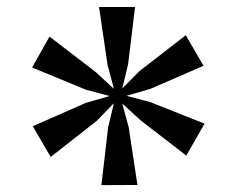

<svg xmlns="http://www.w3.org/2000/svg" viewBox="-20 -838 677 549"><path d="M125 -389.2 73.7 -477.1 225.6 -543.9 293.5 -563.5 225.6 -581.5 71.8 -645 121.6 -733.4 253.9 -631.8 305.7 -584 287.6 -652.3 263.2 -817.9H366.2L346.2 -653.8L329.6 -585L378.9 -634.8L511.2 -737.3L562 -649.9L410.2 -584L341.8 -564L410.2 -545.9L564.9 -484.4L512.7 -393.1L381.8 -494.1L329.6 -542L348.1 -473.6L373 -309.1L270 -308.6L289.1 -473.6L305.7 -543L256.3 -492.2Z"/></svg>

Font: HaufeMerriweather
Style: Regular
Weight: 400
Designer: Eben Sorkin ( eben@eyebytes.com )
Foundry: Eben Sorkin
Version: Version 1.56